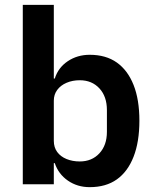

<svg xmlns="http://www.w3.org/2000/svg" viewBox="-20 -760 640 792"><path d="M74 0V-740H202V-436H206Q220 -481 259.5 -507.5Q299 -534 350 -534Q417 -534 462 -502Q507 -470 531 -409.5Q555 -349 555 -262Q555 -175 531 -113.5Q507 -52 462 -20Q417 12 350 12Q299 12 260 -15Q221 -42 206 -87H202V0ZM309 -94Q359 -94 390 -127.5Q421 -161 421 -216V-306Q421 -362 390 -395.5Q359 -429 309 -429Q279 -429 254.5 -418.5Q230 -408 216 -389Q202 -370 202 -345V-179Q202 -152 216 -133Q230 -114 254.5 -104Q279 -94 309 -94Z"/></svg>

Font: IBM Plex Sans SemiBold
Style: Regular
Weight: 600
Designer: Mike Abbink, Paul van der Laan, Pieter van Rosmalen
Foundry: Bold Monday
Version: Version 3.201